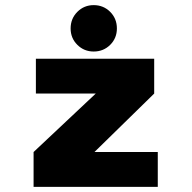

<svg xmlns="http://www.w3.org/2000/svg" viewBox="-20 -729 750 749"><path d="M345.5 -528Q308 -528 281.8 -554Q255.5 -580 255.5 -618Q255.5 -656.5 281.8 -682.8Q308 -709 345.5 -709Q383.5 -709 409.8 -682.8Q436 -656.5 436 -618Q436 -580 409.8 -554Q383.5 -528 345.5 -528ZM348.5 -136H595.5V0H111V-136L353.5 -364H120V-500H581.5V-364Z"/></svg>

Font: League Mono ExtraBold
Style: Regular
Weight: 800
Width: 6
Designer: Tyler Finck
Foundry: The League of Moveable Type / Tyler Finck
Version: Version 2.210